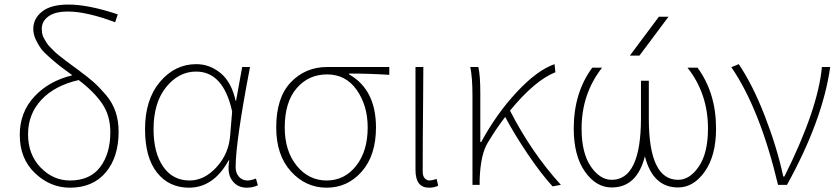

<svg xmlns="http://www.w3.org/2000/svg" viewBox="-20 -827 3758 859"><path d="M293 -19.5Q382.8 -19.5 428.2 -79.6Q473.6 -139.6 473.6 -235.4Q473.6 -310.5 436.5 -364.3Q399.4 -418 332 -468.8Q224.6 -444.3 165 -380.4Q105.5 -316.4 105.5 -226.6Q105.5 -135.7 161.6 -77.6Q217.8 -19.5 293 -19.5ZM506.8 -762.7 495.1 -727.5Q367.2 -775.4 284.2 -775.4Q225.6 -775.4 196.3 -753.4Q167 -731.4 167 -699.2Q167 -687.5 168.9 -676.3Q170.9 -665 177.7 -653.8Q184.6 -642.6 189.5 -634.3Q194.3 -626 207 -613.3Q219.7 -600.6 226.1 -594.2Q232.4 -587.9 250 -574.2Q267.6 -560.5 274.4 -555.2Q281.2 -549.8 303.2 -533.7Q325.2 -517.6 332 -512.7Q373 -482.4 398.4 -460Q423.8 -437.5 453.1 -403.3Q482.4 -369.1 496.6 -328.1Q510.7 -287.1 510.7 -238.3Q510.7 -124 453.1 -55.7Q395.5 12.7 293 12.7Q205.1 12.7 136.7 -52.2Q68.4 -117.2 68.4 -223.6Q68.4 -324.2 133.3 -394.5Q198.2 -464.8 303.7 -490.2Q262.7 -520.5 249 -530.8Q235.4 -541 205.1 -567.4Q174.8 -593.8 163.1 -609.9Q151.4 -626 140.1 -649.9Q128.9 -673.8 128.9 -697.3Q128.9 -744.1 168.5 -775.4Q208 -806.6 286.1 -806.6Q376 -806.6 506.8 -762.7Z M825.2 12.7Q736.3 12.7 682.6 -54.7Q628.9 -122.1 628.9 -249Q628.9 -381.8 695.8 -460.9Q762.7 -540 858.4 -540Q918 -540 966.8 -500Q1015.6 -460 1034.2 -376H1036.1L1063.5 -527.3H1098.6Q1034.2 -192.4 1034.2 -79.1Q1034.2 -52.7 1049.3 -36.1Q1064.5 -19.5 1086.9 -19.5Q1103.5 -19.5 1125 -28.3L1133.8 2Q1110.4 12.7 1084 12.7Q1042 12.7 1018.6 -19.5Q995.1 -51.8 1005.9 -109.4H1002.9Q935.5 12.7 825.2 12.7ZM828.1 -19.5Q894.5 -19.5 949.2 -79.6Q1003.9 -139.6 1009.8 -221.7L1018.6 -328.1Q979.5 -506.8 857.4 -506.8Q779.3 -506.8 723.1 -437Q667 -367.2 667 -249Q667 -143.6 710 -81.5Q752.9 -19.5 828.1 -19.5Z M1215.8 -256.8Q1215.8 -390.6 1281.2 -459Q1346.7 -527.3 1444.3 -527.3H1721.7V-492.2Q1630.9 -498 1542 -498V-494.1Q1662.1 -425.8 1662.1 -256.8Q1662.1 -131.8 1598.6 -59.6Q1535.2 12.7 1441.4 12.7Q1347.7 12.7 1281.7 -60.1Q1215.8 -132.8 1215.8 -256.8ZM1625 -256.8Q1625 -354.5 1576.2 -424.3Q1527.3 -494.1 1443.4 -494.1Q1360.4 -494.1 1307.1 -432.1Q1253.9 -370.1 1253.9 -256.8Q1253.9 -151.4 1307.6 -85.4Q1361.3 -19.5 1441.4 -19.5Q1521.5 -19.5 1573.2 -85Q1625 -150.4 1625 -256.8Z M1899.4 12.7Q1838.9 12.7 1838.9 -66.4V-527.3H1874Q1874 -472.7 1873 -378.4Q1872.1 -284.2 1871.6 -206.5Q1871.1 -128.9 1871.1 -58.6Q1871.1 -40 1879.9 -29.8Q1888.7 -19.5 1902.3 -19.5Q1911.1 -19.5 1933.6 -26.4L1940.4 3.9Q1922.9 12.7 1899.4 12.7Z M2489.3 0 2452.1 6.8Q2400.4 -49.8 2340.8 -138.2Q2281.2 -226.6 2240.2 -303.7Q2202.1 -254.9 2162.1 -188.5Q2129.9 -135.7 2126 -24.4V0H2093.8V-396.5Q2093.8 -481.4 2084 -527.3H2120.1Q2128.9 -490.2 2128.9 -409.2V-191.4H2132.8Q2200.2 -316.4 2291.5 -414.6Q2382.8 -512.7 2460.9 -540L2464.8 -503.9Q2372.1 -466.8 2261.7 -332Q2358.4 -143.6 2489.3 0Z M2797.9 -578.1 2927.7 -752H2970.7L2840.8 -578.1ZM2865.2 -127.9Q2830.1 11.7 2716.8 11.7Q2646.5 11.7 2596.7 -59.6Q2546.9 -130.9 2546.9 -252Q2546.9 -412.1 2629.9 -524.4H2673.8Q2582 -407.2 2582 -252Q2582 -142.6 2623 -82.5Q2664.1 -22.5 2716.8 -22.5Q2846.7 -22.5 2847.7 -295.9V-465.8H2882.8V-295.9Q2882.8 -22.5 3013.7 -22.5Q3066.4 -22.5 3106.9 -82.5Q3147.5 -142.6 3147.5 -252Q3147.5 -408.2 3055.7 -524.4H3100.6Q3183.6 -411.1 3183.6 -252Q3183.6 -130.9 3133.3 -59.6Q3083 11.7 3013.7 11.7Q2900.4 11.7 2865.2 -127.9Z M3501 0H3460.9Q3379.9 -339.8 3252 -526.4L3285.2 -540Q3347.7 -447.3 3401.9 -307.6Q3456.1 -168 3484.4 -37.1H3489.3Q3639.6 -337.9 3657.2 -527.3H3694.3Q3661.1 -290 3501 0Z"/></svg>

Font: Gen Shin Gothic ExtraLight
Style: Regular
Weight: 100
Designer: [Source Han Sans]
Ryoko NISHIZUKA  (kana & ideographs); Paul D. Hunt (Latin, Greek & Cyrillic); Wenlong ZHANG  (bopomofo
Version: Version 1.002.20150607